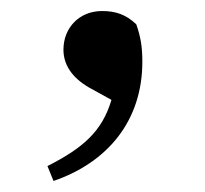

<svg xmlns="http://www.w3.org/2000/svg" viewBox="-20 -147 372 348"><path d="M77 181C176 147 238 71 238 -35C238 -62 235 -80 227 -103C208 -121 189 -127 165 -127C123 -127 95 -96 95 -57C95 -31 109 -7 142 12L182 34C165 92 129 122 66 154Z"/></svg>

Font: Noto Serif SC SemiBold
Style: Regular
Weight: 600
Designer: Ryoko NISHIZUKA 西塚涼子 (kana & ideographs); Frank Grießhammer (Latin, Greek & Cyrillic); Wenlong ZHANG 张文龙 (bopomofo); San
Foundry: Adobe
Version: Version 2.001;hotconv 1.1.0;makeotfexe 2.6.0